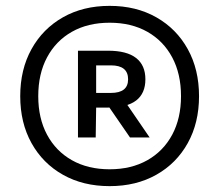

<svg xmlns="http://www.w3.org/2000/svg" viewBox="-20 -769 748 655"><path d="M354 -134Q263.5 -134 194.8 -172.8Q126 -211.5 87.5 -280.8Q49 -350 49 -441Q49 -532 87.5 -601.5Q126 -671 194.8 -710Q263.5 -749 354 -749Q444.5 -749 513.2 -710Q582 -671 620.5 -601.5Q659 -532 659 -441Q659 -350 620.5 -280.8Q582 -211.5 513.2 -172.8Q444.5 -134 354 -134ZM423.5 -300 350.5 -406 409 -419 490.5 -300ZM354 -191.5Q428 -191.5 482.8 -222.5Q537.5 -253.5 567.5 -309.5Q597.5 -365.5 597.5 -441Q597.5 -517 567.5 -573.2Q537.5 -629.5 482.8 -660.5Q428 -691.5 354 -691.5Q280 -691.5 225.2 -660.5Q170.5 -629.5 140.5 -573.2Q110.5 -517 110.5 -441Q110.5 -365.5 140.5 -309.5Q170.5 -253.5 225.2 -222.5Q280 -191.5 354 -191.5ZM246 -300V-596H348.5Q412.5 -596 444.2 -571.2Q476 -546.5 476 -498.5Q476 -450.5 444.5 -426.2Q413 -402 348.5 -402H308L306.5 -300ZM308 -452H358.5Q417 -452 417 -498.5Q417 -546 358.5 -546H308Z"/></svg>

Font: Encode Sans SC Condensed SemiBold
Style: Regular
Weight: 600
Width: 3
Designer: Multiple Designers
Foundry: Impallari Type
Version: Version 3.002